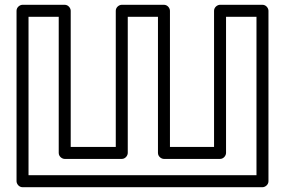

<svg xmlns="http://www.w3.org/2000/svg" viewBox="-20 -756 1192 801"><path d="M225 -686V-118C225 -103 239 -93 250 -93H488C503 -93 513 -107 513 -118V-686H639V-118C639 -103 653 -93 664 -93H898C913 -93 923 -107 923 -118V-686H1050V-25H99V-686ZM275 -711C275 -722 265 -736 250 -736H74C63 -736 49 -726 49 -711V0C49 11 59 25 74 25H1075C1086 25 1100 15 1100 0V-711C1100 -722 1090 -736 1075 -736H898C887 -736 873 -726 873 -711V-143H689V-711C689 -722 679 -736 664 -736H488C477 -736 463 -726 463 -711V-143H275Z"/></svg>

Font: Asimov
Style: XWidOu
Weight: 500
Designer: Google
Version: Version 2.000980; 2014